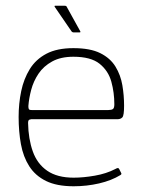

<svg xmlns="http://www.w3.org/2000/svg" viewBox="-20 -645 493 670"><path d="M45 -237Q45 -284 54 -327Q63 -370 84 -404Q105 -438 142 -457.5Q179 -477 236 -477Q295 -477 330 -459.5Q365 -442 383 -412.5Q401 -383 407 -347.5Q413 -312 413 -276Q413 -242 407 -235.5Q401 -229 390 -229H89Q88 -229 83 -227.5Q78 -226 78 -216Q79 -160 94.5 -116.5Q110 -73 145 -49Q180 -25 237 -25Q271 -25 311 -32Q351 -39 382 -55Q387 -58 390.5 -58.5Q394 -59 396 -55L403 -41Q404 -39 403.5 -37.5Q403 -36 400 -34Q369 -15 326 -5Q283 5 237 5Q178 5 140.5 -13.5Q103 -32 82 -65Q61 -98 53 -142Q45 -186 45 -237ZM379 -281Q379 -322 368.5 -360Q358 -398 327.5 -422.5Q297 -447 236 -447Q192 -447 162 -430.5Q132 -414 114.5 -388Q97 -362 89 -332Q81 -302 79 -275Q79 -268 80.5 -264.5Q82 -261 91 -261H358Q369 -261 374 -264.5Q379 -268 379 -281ZM236 -532Q233 -532 230 -535L171 -621Q170 -623 170.5 -624Q171 -625 172 -625H205Q207 -625 209.5 -624.5Q212 -624 213 -621L260 -536Q262 -532 258 -532Z"/></svg>

Font: Glory Thin
Style: Regular
Weight: 100
Designer: Robert Leuschke
Foundry: Robert Leuschke
Version: Version 1.011